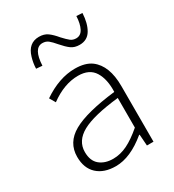

<svg xmlns="http://www.w3.org/2000/svg" viewBox="-190 -893 923 1016"><g transform="rotate(-30 271.0 -385.5)"><path d="M64 -132Q64 -219 145 -265Q226 -311 406 -332Q409 -408 380 -455Q351 -502 282 -502Q197 -502 111 -439L90 -475Q190 -543 286 -543Q349 -543 386 -516Q454 -465 454 -340V0H414L409 -69H406Q307 13 218 13Q146 13 105 -25Q64 -63 64 -132ZM406 -114V-295Q250 -278 181 -240Q112 -202 112 -134Q112 -80 143.5 -54Q175 -28 225 -28Q269 -28 312 -49Q355 -70 406 -114ZM276 -698Q255 -723 240.5 -734.5Q226 -746 205 -746Q151 -746 146 -642L109 -645Q110 -679 120 -712Q141 -784 206 -784Q237 -784 258 -769Q279 -754 303 -725Q326 -700 340 -689Q354 -678 374 -678Q402 -678 416.5 -706Q431 -734 433 -780L469 -778Q466 -716 443 -677.5Q420 -639 373 -639Q342 -639 321.5 -654Q301 -669 276 -698Z"/></g></svg>

Font: Merged Yaku Han JP ExtraLight
Style: Regular
Weight: 250
Designer: Ryoko NISHIZUKA 西塚涼子 (kana, bopomofo & ideographs); Paul D. Hunt (Latin, Greek & Cyrillic); Sandoll Communications 산돌커뮤니
Foundry: Adobe
Version: Version 2.004